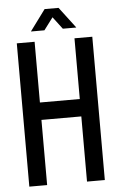

<svg xmlns="http://www.w3.org/2000/svg" viewBox="-58 -904 586 945"><g transform="rotate(-5 234.5 -432.0)"><path d="M333 0V-708H421V0ZM48 0V-708H136V0ZM136 -322V-408H333V-322ZM280 -760 208 -855 268 -864 346 -761V-760ZM123 -760V-761L199 -864H267L189 -760Z"/></g></svg>

Font: Foldit
Style: Regular
Weight: 400
Version: Version 1.003